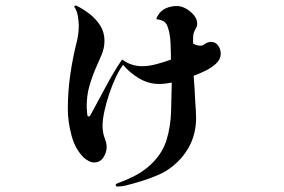

<svg xmlns="http://www.w3.org/2000/svg" viewBox="-20 -624 1040 702"><path d="M787 -428Q787 -407 769.5 -391Q752 -375 728.5 -364Q705 -353 688 -347Q690 -323 691.5 -298.5Q693 -274 694 -250Q695 -237 696 -222Q697 -207 697 -193Q697 -134 670.5 -86Q644 -38 596 -5Q581 6 557.5 16Q534 26 510 34Q486 42 467 47Q454 51 439 54.5Q424 58 410 58Q403 58 403 53Q403 49 408 47Q413 45 415 44Q448 32 478 16Q508 0 534 -25Q575 -65 589.5 -114Q604 -163 605.5 -216.5Q607 -270 608 -322Q597 -320 585.5 -318.5Q574 -317 562 -317Q523 -317 488.5 -337.5Q454 -358 430 -387Q417 -370 403.5 -341.5Q390 -313 379 -280Q368 -247 361.5 -216.5Q355 -186 355 -165Q355 -155 356.5 -143.5Q358 -132 362 -121Q365 -113 367.5 -104.5Q370 -96 370 -86Q370 -67 358 -48.5Q346 -30 324 -30Q314 -30 304 -35.5Q294 -41 286 -48Q254 -80 241 -130.5Q228 -181 228 -224Q228 -289 237 -351.5Q246 -414 262 -477Q268 -503 268 -532Q268 -546 264.5 -566Q261 -586 252 -598Q251 -604 258 -604Q283 -592 307 -573.5Q331 -555 346.5 -530.5Q362 -506 362 -475Q362 -448 351 -422.5Q340 -397 329 -372Q314 -336 305.5 -304.5Q297 -273 297 -234Q297 -232 297.5 -223Q298 -214 299 -206Q300 -198 303 -198Q307 -198 310 -202Q313 -206 314 -209Q339 -255 367 -307.5Q395 -360 424 -403Q426 -406 427 -406Q431 -404 432 -403Q461 -382 501 -382Q525 -382 554 -390Q583 -398 605 -406Q605 -433 603.5 -467Q602 -501 593 -526Q588 -541 577.5 -546.5Q567 -552 552 -554Q552 -559 556 -565Q567 -585 586 -593.5Q605 -602 627 -602Q643 -602 660 -592.5Q677 -583 689 -568.5Q701 -554 701 -537Q701 -529 697 -522Q690 -510 688 -502.5Q686 -495 686 -481Q686 -477 686 -473Q686 -469 686 -465Q699 -457 712 -457Q714 -457 716.5 -457.5Q719 -458 721 -458Q727 -463 735.5 -467Q744 -471 751 -471Q768 -471 777.5 -457.5Q787 -444 787 -428Z"/></svg>

Font: Kaisei Tokumin
Style: Bold
Weight: 700
Designer: Font-Kai, 金井和夫
Foundry: KAZUO KANAI
Version: Version 5.003